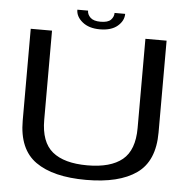

<svg xmlns="http://www.w3.org/2000/svg" viewBox="-54 -836 891 894"><g transform="rotate(5 391.0 -389.0)"><path d="M380.5 4Q226.5 4 144.8 -53.8Q63 -111.5 63 -245.5V-674.5H162.5V-257.5Q162.5 -154 217.2 -109Q272 -64 380.5 -64Q489 -64 544 -109Q599 -154 599 -257.5V-674.5H698V-245.5Q698 -111.5 616.2 -53.8Q534.5 4 380.5 4ZM383.5 -700Q332.5 -700 302 -724.8Q271.5 -749.5 271.5 -782H321.5Q321.5 -764 336.2 -749.8Q351 -735.5 383.5 -735.5Q418.5 -735.5 432 -749.8Q445.5 -764 445.5 -782H495Q495 -749.5 466 -724.8Q437 -700 383.5 -700Z"/></g></svg>

Font: Anybody ExtraExpanded
Style: Regular
Weight: 400
Width: 8
Designer: Tyler Finck
Foundry: Etcetera Type Company
Version: Version 1.010; ttfautohint (v1.8.3) -l 8 -r 50 -G 200 -x 14 